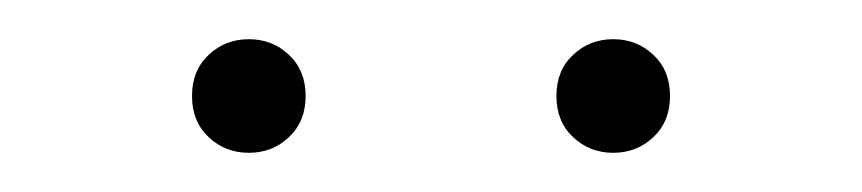

<svg xmlns="http://www.w3.org/2000/svg" viewBox="-20 -704 440 98"><path d="M313.5 -634Q305 -626 293 -626Q281 -626 272.5 -634Q264 -642 264 -655Q264 -668 272.5 -676Q281 -684 293 -684Q305 -684 313.5 -676Q322 -668 322 -655Q322 -642 313.5 -634ZM127.5 -634Q119 -626 107 -626Q95 -626 86.5 -634Q78 -642 78 -655Q78 -668 86.5 -676Q95 -684 107 -684Q119 -684 127.5 -676Q136 -668 136 -655Q136 -642 127.5 -634Z"/></svg>

Font: TypoPRO Source Serif Pro
Style: Regular
Weight: 200
Designer: Frank Grießhammer
Foundry: Adobe Systems Incorporated
Version: Version 1.017;PS (version unavailable);hotconv 1.0.79;makeot